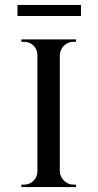

<svg xmlns="http://www.w3.org/2000/svg" viewBox="-20 -760 400 780"><path d="M223 -600V0H132V-600ZM135 -64V0H67V-10Q67 -10 72.5 -10Q78 -10 78 -10Q101 -10 116.5 -26Q132 -42 132 -64ZM221 -64H223Q224 -42 240 -26Q256 -10 278 -10Q278 -10 283 -10Q288 -10 288 -10L289 0H221ZM221 -536V-600H289L288 -590Q288 -590 283 -590Q278 -590 278 -590Q256 -590 240 -574.5Q224 -559 223 -536ZM135 -536H132Q132 -559 116.5 -574.5Q101 -590 78 -590Q78 -590 72.5 -590Q67 -590 67 -590V-600H135ZM51 -740H309V-695H51Z"/></svg>

Font: Cinzel Medium
Style: Regular
Weight: 500
Designer: Natanael Gama
Version: Version 2.000